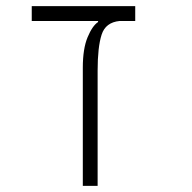

<svg xmlns="http://www.w3.org/2000/svg" viewBox="-20 -606 626 626"><path d="M420.9 -585.9V-537.6H370.1Q324.2 -533.2 311.3 -492.9Q298.3 -452.6 298.3 -376V0H250V-385.3Q250 -447.3 265.6 -484.6Q281.2 -522 299.8 -534.2V-537.6H83.5V-585.9Z"/></svg>

Font: Cascadia Code ExtraLight
Style: Regular
Weight: 200
Monospace: yes
Designer: Aaron Bell
Foundry: Saja Typeworks
Version: Version 2407.024; ttfautohint (v1.8.4)